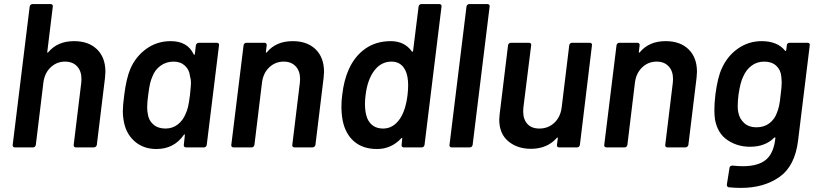

<svg xmlns="http://www.w3.org/2000/svg" viewBox="-20 -720 3990 938"><path d="M495 -369Q495 -360 493 -340L453 -12Q452 -7 448 -3.5Q444 0 439 0H350Q345 0 342 -3.5Q339 -7 340 -12L377 -316Q378 -322 378 -334Q378 -373 356.5 -396Q335 -419 298 -419Q257 -419 227.5 -391Q198 -363 192 -317L155 -12Q154 -7 150.5 -3.5Q147 0 142 0H52Q47 0 44 -3.5Q41 -7 42 -12L125 -688Q126 -693 129.5 -696.5Q133 -700 138 -700H228Q233 -700 236 -696.5Q239 -693 238 -688L211 -467Q210 -464 212 -463Q214 -462 216 -465Q261 -519 342 -519Q413 -519 454 -479Q495 -439 495 -369Z M951 -511H1040Q1045 -511 1048 -507.5Q1051 -504 1050 -499L990 -12Q989 -7 985.5 -3.5Q982 0 977 0H888Q883 0 880 -3.5Q877 -7 878 -12L883 -59Q884 -63 882 -63.5Q880 -64 878 -61Q830 8 744 8Q679 8 635.5 -31.5Q592 -71 583 -138Q580 -156 580 -176Q580 -204 587 -256Q597 -337 617 -384Q643 -444 695 -481.5Q747 -519 814 -519Q896 -519 926 -455Q928 -452 930 -452.5Q932 -453 932 -457L937 -499Q938 -504 942 -507.5Q946 -511 951 -511ZM908 -255Q913 -302 913 -315Q913 -332 908 -349Q905 -379 883.5 -399Q862 -419 828 -419Q792 -419 764.5 -399Q737 -379 725 -347Q718 -332 713.5 -313.5Q709 -295 704 -256Q699 -221 699 -195Q699 -179 702 -164Q706 -132 729 -112Q752 -92 788 -92Q823 -92 848.5 -112Q874 -132 887 -164Q894 -179 898.5 -197.5Q903 -216 908 -255Z M1563 -369Q1563 -360 1561 -340L1521 -12Q1520 -7 1516 -3.5Q1512 0 1507 0H1418Q1413 0 1410 -3.5Q1407 -7 1408 -12L1445 -316Q1446 -322 1446 -334Q1446 -373 1424.5 -396Q1403 -419 1366 -419Q1325 -419 1295.5 -391Q1266 -363 1260 -317L1223 -12Q1222 -7 1218.5 -3.5Q1215 0 1210 0H1120Q1115 0 1112 -3.5Q1109 -7 1110 -12L1170 -499Q1171 -504 1174.5 -507.5Q1178 -511 1183 -511H1272Q1283 -511 1283 -499L1279 -467Q1278 -464 1280 -463Q1282 -462 1284 -465Q1329 -519 1410 -519Q1481 -519 1522 -479Q1563 -439 1563 -369Z M2038 -700H2127Q2132 -700 2135 -696.5Q2138 -693 2137 -688L2054 -12Q2053 -7 2049.5 -3.5Q2046 0 2041 0H1952Q1947 0 1944 -3.5Q1941 -7 1942 -12L1945 -42Q1946 -45 1944 -46Q1942 -47 1940 -44Q1891 8 1822 8Q1753 8 1710 -29Q1667 -66 1654 -132Q1648 -164 1648 -198Q1648 -230 1652 -257Q1660 -327 1683 -379Q1712 -445 1764.5 -482Q1817 -519 1889 -519Q1956 -519 1992 -469Q1994 -467 1996 -467.5Q1998 -468 1998 -471L2025 -688Q2026 -693 2029.5 -696.5Q2033 -700 2038 -700ZM1971 -256Q1974 -282 1974 -303Q1974 -348 1961 -375Q1940 -419 1893 -419Q1843 -419 1810 -377Q1775 -332 1766 -255Q1763 -233 1763 -212Q1763 -169 1775 -140Q1797 -92 1852 -92Q1901 -92 1934 -140Q1962 -182 1971 -256Z M2176 -12 2259 -688Q2260 -693 2263.5 -696.5Q2267 -700 2272 -700H2362Q2367 -700 2370 -696.5Q2373 -693 2372 -688L2289 -12Q2288 -7 2284.5 -3.5Q2281 0 2276 0H2186Q2181 0 2178 -3.5Q2175 -7 2176 -12Z M2774 -511H2862Q2867 -511 2870 -507.5Q2873 -504 2872 -499L2813 -12Q2812 -7 2808.5 -3.5Q2805 0 2800 0H2711Q2706 0 2703 -3.5Q2700 -7 2701 -12L2705 -44Q2706 -47 2704 -48Q2702 -49 2700 -46Q2653 7 2574 7Q2507 7 2463 -30Q2419 -67 2419 -136Q2419 -144 2421 -162L2462 -499Q2463 -504 2466.5 -507.5Q2470 -511 2475 -511H2565Q2570 -511 2573 -507.5Q2576 -504 2575 -499L2537 -195Q2536 -189 2536 -176Q2536 -137 2556.5 -114.5Q2577 -92 2615 -92Q2658 -92 2688 -120Q2718 -148 2724 -195L2761 -499Q2762 -504 2765.5 -507.5Q2769 -511 2774 -511Z M3385 -369Q3385 -360 3383 -340L3343 -12Q3342 -7 3338 -3.5Q3334 0 3329 0H3240Q3235 0 3232 -3.5Q3229 -7 3230 -12L3267 -316Q3268 -322 3268 -334Q3268 -373 3246.5 -396Q3225 -419 3188 -419Q3147 -419 3117.5 -391Q3088 -363 3082 -317L3045 -12Q3044 -7 3040.5 -3.5Q3037 0 3032 0H2942Q2937 0 2934 -3.5Q2931 -7 2932 -12L2992 -499Q2993 -504 2996.5 -507.5Q3000 -511 3005 -511H3094Q3105 -511 3105 -499L3101 -467Q3100 -464 3102 -463Q3104 -462 3106 -465Q3151 -519 3232 -519Q3303 -519 3344 -479Q3385 -439 3385 -369Z M3837 -511H3926Q3931 -511 3934 -507.5Q3937 -504 3936 -499L3879 -34Q3864 91 3788 144.5Q3712 198 3600 198Q3571 198 3541 195Q3531 194 3531 182L3544 100Q3545 89 3559 89Q3586 92 3609 92Q3682 92 3720 62Q3758 32 3767 -37L3768 -45Q3768 -52 3762 -47Q3718 -3 3644 -3Q3582 -3 3533.5 -36Q3485 -69 3473 -137Q3470 -158 3470 -182Q3470 -215 3475 -258Q3486 -342 3506 -385Q3533 -446 3585 -482.5Q3637 -519 3701 -519Q3777 -519 3815 -473Q3816 -470 3818 -471Q3820 -472 3821 -475L3824 -499Q3824 -504 3828 -507.5Q3832 -511 3837 -511ZM3794 -259Q3799 -295 3799 -319Q3799 -328 3797 -346Q3794 -379 3772 -399Q3750 -419 3714 -419Q3678 -419 3651.5 -399Q3625 -379 3611 -346Q3597 -319 3588 -258Q3584 -227 3584 -201Q3584 -182 3587 -171Q3593 -139 3616 -118.5Q3639 -98 3675 -98Q3713 -98 3739 -118Q3765 -138 3776 -170Q3782 -185 3786 -202.5Q3790 -220 3794 -259Z"/></svg>

Font: Barlow SemiBold
Style: Italic
Weight: 600
Italic angle: -7°
Designer: Jeremy Tribby
Foundry: Tribby Type
Version: Version 1.408